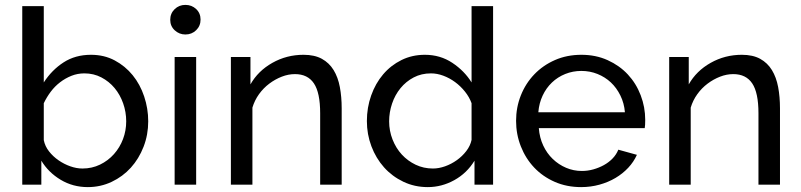

<svg xmlns="http://www.w3.org/2000/svg" viewBox="-20 -755 3275 785"><path d="M339 10Q278 10 228 -20Q178 -50 149 -98V0H71V-730H159V-418Q192 -469 240 -500Q288 -531 352 -531Q406 -531 449 -508Q492 -485 522.5 -447.5Q553 -410 569.5 -360.5Q586 -311 586 -259Q586 -204 567 -155Q548 -106 515 -69.5Q482 -33 436.5 -11.5Q391 10 339 10ZM317 -66Q356 -66 389 -82Q422 -98 446 -125Q470 -152 483 -186.5Q496 -221 496 -259Q496 -297 483.5 -332.5Q471 -368 448.5 -395Q426 -422 394.5 -438.5Q363 -455 325 -455Q297 -455 272 -445Q247 -435 225.5 -418.5Q204 -402 187.5 -380Q171 -358 159 -333V-182Q164 -157 180.5 -136Q197 -115 219.5 -99.5Q242 -84 267.5 -75Q293 -66 317 -66Z M694 0V-522H782V0ZM800 -675Q800 -649 782 -631.5Q764 -614 738 -614Q713 -614 694.5 -631Q676 -648 676 -674Q676 -700 694 -717.5Q712 -735 738 -735Q764 -735 782 -718Q800 -701 800 -675Z M1377 0H1289V-292Q1289 -376 1263.5 -414Q1238 -452 1186 -452Q1159 -452 1132 -441.5Q1105 -431 1081 -413Q1057 -395 1039 -370Q1021 -345 1012 -315V0H924V-522H1004V-410Q1035 -465 1093.5 -498Q1152 -531 1221 -531Q1266 -531 1296 -514.5Q1326 -498 1344 -468.5Q1362 -439 1369.5 -399Q1377 -359 1377 -312Z M1729 10Q1675 10 1629 -12Q1583 -34 1550 -71Q1517 -108 1498.5 -157Q1480 -206 1480 -260Q1480 -315 1497.5 -364.5Q1515 -414 1546.5 -451Q1578 -488 1621.5 -509.5Q1665 -531 1717 -531Q1780 -531 1829.5 -498Q1879 -465 1908 -418V-730H1996V0H1920V-98Q1889 -47 1837.5 -18.5Q1786 10 1729 10ZM1750 -66Q1774 -66 1799.5 -75Q1825 -84 1847.5 -100Q1870 -116 1886.5 -137.5Q1903 -159 1908 -183V-333Q1899 -358 1881 -380.5Q1863 -403 1840.5 -419.5Q1818 -436 1792.5 -445.5Q1767 -455 1742 -455Q1703 -455 1671.5 -438.5Q1640 -422 1617.5 -394.5Q1595 -367 1583 -331.5Q1571 -296 1571 -259Q1571 -220 1585 -184.5Q1599 -149 1623 -123Q1647 -97 1679.5 -81.5Q1712 -66 1750 -66Z M2356 10Q2297 10 2248 -11.5Q2199 -33 2164 -70Q2129 -107 2109.5 -156.5Q2090 -206 2090 -261Q2090 -316 2109.5 -365Q2129 -414 2164.5 -451Q2200 -488 2249 -509.5Q2298 -531 2357 -531Q2416 -531 2464.5 -509Q2513 -487 2547 -450.5Q2581 -414 2599.5 -365.5Q2618 -317 2618 -265Q2618 -254 2617.5 -245Q2617 -236 2616 -231H2183Q2186 -192 2201 -160Q2216 -128 2240 -105Q2264 -82 2294.5 -69Q2325 -56 2359 -56Q2383 -56 2406 -62.5Q2429 -69 2449 -80Q2469 -91 2484.5 -107Q2500 -123 2508 -143L2584 -122Q2571 -93 2548.5 -69Q2526 -45 2496.5 -27.5Q2467 -10 2431 0Q2395 10 2356 10ZM2535 -296Q2532 -333 2516.5 -364.5Q2501 -396 2477.5 -418Q2454 -440 2423 -452.5Q2392 -465 2357 -465Q2322 -465 2291 -452.5Q2260 -440 2236.5 -417.5Q2213 -395 2198.5 -364Q2184 -333 2181 -296Z M3169 0H3081V-292Q3081 -376 3055.5 -414Q3030 -452 2978 -452Q2951 -452 2924 -441.5Q2897 -431 2873 -413Q2849 -395 2831 -370Q2813 -345 2804 -315V0H2716V-522H2796V-410Q2827 -465 2885.5 -498Q2944 -531 3013 -531Q3058 -531 3088 -514.5Q3118 -498 3136 -468.5Q3154 -439 3161.5 -399Q3169 -359 3169 -312Z"/></svg>

Font: IngvarSans
Style: Regular
Weight: 500
Version: Version 3.000